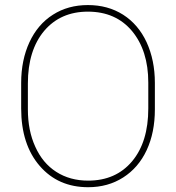

<svg xmlns="http://www.w3.org/2000/svg" viewBox="-20 -741 706 770"><path d="M601.1 -408.7C601.1 -408.7 601.1 -408.7 601.1 -408.7C601.1 -469.7 589.8 -523.9 567.9 -571.8C545.9 -619.1 514.2 -656.2 473.6 -682.1C432.6 -708 385.7 -720.7 332.5 -720.7C332.5 -720.7 332.5 -720.7 332.5 -720.7C279.8 -720.7 232.9 -708 192.4 -682.1C151.4 -656.2 120.1 -619.1 98.1 -571.8C76.2 -524.4 64.9 -469.7 64.9 -408.7C64.9 -408.7 64.9 -306.2 64.9 -306.2C64.9 -306.2 64.9 -306.2 64.9 -306.2C64.9 -209.5 89.8 -132.8 139.2 -75.7C188.5 -18.6 253.4 9.8 333.5 9.8C333.5 9.8 333.5 9.8 333.5 9.8C386.7 9.8 433.6 -3.4 474.1 -29.3C514.6 -55.2 546.4 -91.8 568.4 -139.2C590.3 -186.5 601.1 -240.7 601.1 -302.2C601.1 -302.2 601.1 -408.7 601.1 -408.7ZM574.7 -306.2C574.7 -306.2 574.7 -306.2 574.7 -306.2C574.7 -216.8 553.2 -146 509.8 -94.2C466.3 -42.5 407.7 -16.6 333.5 -16.6C333.5 -16.6 333.5 -16.6 333.5 -16.6C284.7 -16.6 242.2 -28.3 205.6 -51.8C168.9 -75.2 141.1 -108.9 121.6 -152.3C101.6 -195.8 91.8 -245.6 91.8 -302.2C91.8 -302.2 91.8 -406.2 91.8 -406.2C91.8 -406.2 91.8 -406.2 91.8 -406.2C91.8 -495.1 113.8 -565.4 157.2 -617.2C200.7 -668.5 259.3 -694.3 332.5 -694.3C332.5 -694.3 332.5 -694.3 332.5 -694.3C406.7 -694.3 465.8 -668.5 509.3 -616.7C552.7 -564.5 574.7 -495.6 574.7 -409.7C574.7 -409.7 574.7 -306.2 574.7 -306.2Z"/></svg>

Font: WOX
Style: Regular
Weight: 500
Designer: Google
Foundry: ""
Version: ""